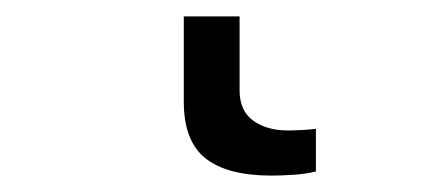

<svg xmlns="http://www.w3.org/2000/svg" viewBox="-20 -46 540 234"><path d="M365 163Q353 166 338 167Q323 168 311 168Q257 168 230.5 147Q204 126 204 78V-26H272V64Q272 89 288.5 101Q305 113 331 113Q338 113 347.5 112.5Q357 112 365 111Z"/></svg>

Font: D2Coding
Style: Regular
Weight: 400
Monospace: yes
Designer: Yong-Rak Park; Jeong-Hwan Yoon; Sang-Min Lee;
Foundry: NHN Corporation
Version: Version 1.3.2; Build 20180524